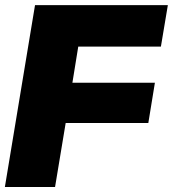

<svg xmlns="http://www.w3.org/2000/svg" viewBox="-21 -748 692 768"><path d="M-1.5 0 119.1 -727.5H650.4L622.6 -561.5H292L268.6 -417H598.6L572.3 -255.9H241.7L199.2 0Z"/></svg>

Font: Inter 24pt Black
Style: Italic
Weight: 900
Italic angle: -9.3988°
Designer: Rasmus Andersson
Foundry: rsms
Version: Version 4.001;git-66647c0bb